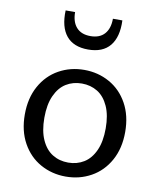

<svg xmlns="http://www.w3.org/2000/svg" viewBox="-89 -877 799 960"><g transform="rotate(10 310.0 -397.0)"><path d="M55.2 -258.8Q55.2 -341.7 89.2 -403.2Q123.3 -464.7 181.6 -497.1Q239.8 -529.5 310 -529.5Q380.2 -529.5 438.4 -497.1Q496.7 -464.7 530.8 -403.2Q564.8 -341.7 564.8 -258.8Q564.8 -175.8 530.8 -114.3Q496.7 -52.8 438.4 -20.4Q380.2 12 310 12Q239.8 12 181.6 -20.4Q123.3 -52.8 89.2 -114.3Q55.2 -175.8 55.2 -258.8ZM465.7 -259.7Q465.7 -326.8 445.2 -371.9Q424.8 -417 389.8 -438.7Q354.7 -460.3 310 -460.3Q265.3 -460.3 230.2 -438.7Q195.2 -417 174.8 -371.9Q154.3 -326.8 154.3 -259.7Q154.3 -192.3 174.8 -147.3Q195.2 -102.3 230.2 -80.7Q265.3 -59 310 -59Q354.7 -59 389.8 -80.7Q424.8 -102.3 445.2 -147.3Q465.7 -192.3 465.7 -259.7ZM166 -806.2H214Q214 -756.5 238.7 -728.8Q263.3 -701.2 310 -701.2Q356.7 -701.2 381.3 -728.8Q406 -756.5 406 -806.2H454Q457.3 -722 420.8 -677.5Q384.2 -633 310 -633Q235.8 -633 199.2 -677.5Q162.7 -722 166 -806.2Z"/></g></svg>

Font: Monaspace Xenon Var ExtraLight
Style: Regular
Weight: 200
Designer: Riley Cran and the Lettermatic Team
Version: Version 1.200 (Monaspace Xenon Var)